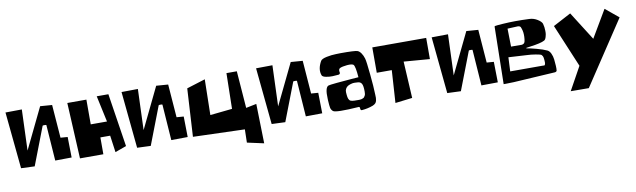

<svg xmlns="http://www.w3.org/2000/svg" viewBox="-40 -952 5194 1568"><g transform="rotate(-10 2557.0 -168.5)"><path d="M300.3 -319.8 178.7 -3.9 66.4 -8.3 20 -478.5 155.8 -480 143.6 -141.1 307.6 -480 405.8 -472.7 426.8 -197.8 485.4 -193.4 488.3 -22.9 352.1 -21.5 331.1 -319.3Q330.6 -321.8 315.9 -321.8Q301.3 -321.8 300.3 -319.8Z M554.2 -3.9 530.8 -467.3H689V-262.2H823.7L776.9 -479.5H873.5L941.9 -37.6L848.6 -3.9L829.1 -143.6H748V-3.9Z M1262.7 -319.8 1141.1 -3.9 1028.8 -8.3 982.4 -478.5 1118.2 -480 1106 -141.1 1270 -480 1368.2 -472.7 1389.2 -197.8 1447.8 -193.4 1450.7 -22.9 1314.5 -21.5 1293.5 -319.3Q1293 -321.8 1278.3 -321.8Q1263.7 -321.8 1262.7 -319.8Z M1516.1 -415 1669.9 -462.9 1664.1 -167.5 1847.2 -186.5 1853 -481.9H1939L1962.4 -174.3L2049.3 -191.9L2057.1 136.2L1918.9 106L1921.4 -3.4L1493.2 -17.1Z M2378.4 -319.8 2256.8 -3.9 2144.5 -8.3 2098.1 -478.5 2233.9 -480 2221.7 -141.1 2385.7 -480 2483.9 -472.7 2504.9 -197.8 2563.5 -193.4 2566.4 -22.9 2430.2 -21.5 2409.2 -319.3Q2408.7 -321.8 2394 -321.8Q2379.4 -321.8 2378.4 -319.8Z M2843.8 -79.1H2844.2Q2848.1 -79.1 2860.1 -78.9Q2872.1 -78.6 2876.2 -78.6Q2880.4 -78.6 2890.4 -79.1Q2900.4 -79.6 2904.3 -81.3Q2908.2 -83 2915.3 -85.7Q2922.4 -88.4 2925.3 -92.8Q2928.2 -97.2 2932.1 -103.3Q2936 -109.4 2937.3 -118.2Q2938.5 -127 2938.5 -137.7Q2938.5 -185.1 2928.7 -202.4Q2918.9 -219.7 2897.9 -221.2Q2876 -222.7 2871.1 -222.7Q2869.1 -222.7 2864.3 -222.4Q2859.4 -222.2 2857.4 -222.2Q2854.5 -221.7 2849.6 -220.9Q2844.7 -220.2 2832 -216.1Q2819.3 -211.9 2810.1 -205.6Q2800.8 -199.2 2793.7 -186.8Q2786.6 -174.3 2787.6 -158.2Q2788.6 -143.6 2789.3 -135.5Q2790 -127.4 2791.7 -117.7Q2793.5 -107.9 2795.9 -103Q2798.3 -98.1 2802.2 -92.5Q2806.2 -86.9 2811.8 -84.7Q2817.4 -82.5 2825.2 -80.8Q2833 -79.1 2843.8 -79.1ZM3018.1 -120.1Q3018.1 -113.3 3019.3 -96.7Q3020.5 -80.1 3020 -70.8Q3019.5 -61.5 3017.1 -48.8Q3014.6 -36.1 3006.3 -27.3Q2998 -18.6 2983.9 -12.7Q2940.9 3.9 2891.1 7.8H2890.1Q2879.9 7.8 2878.9 -2.4L2877 -15.6Q2876 -22 2870.1 -22H2869.6Q2676.3 -8.3 2655.8 -26.4Q2641.1 -39.1 2637.5 -55.9Q2633.8 -72.8 2631.3 -119.6Q2630.9 -127.4 2630.9 -131.8Q2626 -225.1 2655.8 -237.3Q2663.6 -240.7 2726.8 -246.8Q2790 -252.9 2849.6 -257.3L2908.7 -261.7Q2901.9 -351.6 2887.7 -367.7Q2874.5 -378.4 2834 -374.8Q2793.5 -371.1 2774.4 -361.8Q2758.8 -354 2765.1 -327.1Q2765.1 -326.7 2765.4 -325.4Q2765.6 -324.2 2765.6 -323.7Q2765.6 -318.4 2761.7 -314.5Q2757.8 -310.5 2752.9 -310.1Q2727.1 -307.6 2701.9 -306.6Q2676.8 -305.7 2648.7 -311Q2620.6 -316.4 2615.2 -329.1Q2595.2 -381.3 2632.3 -446.3Q2641.6 -461.9 2682.9 -470.5Q2724.1 -479 2760.7 -479.5L2797.4 -480.5Q2919.4 -481 2939.5 -473.1Q2954.6 -467.3 2968 -448Q2981.4 -428.7 2989.3 -401.9Q2996.6 -377 3007.3 -264.9Q3018.1 -152.8 3018.1 -120.1Z M3187 -271.5H3062.5V-481.9H3509.3V-306.2L3294.4 -323.2L3311.5 -19L3169.9 -2Z M3834.5 -319.8 3712.9 -3.9 3600.6 -8.3 3554.2 -478.5 3689.9 -480 3677.7 -141.1 3841.8 -480 3939.9 -472.7 3960.9 -197.8 4019.5 -193.4 4022.5 -22.9 3886.2 -21.5 3865.2 -319.3Q3864.7 -321.8 3850.1 -321.8Q3835.4 -321.8 3834.5 -319.8Z M4429.7 -115.7Q4430.2 -120.1 4428.7 -136.7Q4427.2 -153.3 4426.3 -156.2Q4424.8 -168.9 4413.6 -180.7Q4406.7 -186.5 4367.2 -193.1Q4327.6 -199.7 4295.9 -200.7L4143.1 -209.5L4137.7 -93.3H4406.2Q4422.9 -91.3 4424.8 -95.2Q4429.7 -104 4429.7 -115.7ZM4261.7 -444.8 4176.8 -440.9 4179.7 -291.5 4269 -291Q4285.6 -293.9 4291.5 -304.2Q4295.9 -310.5 4298.3 -331.8Q4300.8 -353 4299.8 -373Q4298.8 -403.8 4285.2 -435.1Q4277.3 -444.8 4261.7 -444.8ZM4466.3 -208.5Q4483.4 -200.7 4494.4 -177Q4505.4 -153.3 4508.3 -127Q4511.2 -100.6 4512.7 -74.5Q4514.2 -48.3 4512.2 -35.2Q4512.2 -30.3 4507.1 -26.6Q4502 -22.9 4495.1 -22.5Q4483.9 -21.5 4393.6 -16.4Q4303.2 -11.2 4260.7 -8.3Q4199.7 -3.9 4151.4 -1.7Q4103 0.5 4085 0H4066.9L4075.7 -475.1Q4075.7 -479 4080.6 -480Q4094.2 -482.9 4146.2 -486.3Q4198.2 -489.7 4247.1 -490.2Q4304.7 -490.7 4367.7 -487.8Q4401.9 -486.3 4432.1 -467.5Q4462.4 -448.7 4469.2 -430.2Q4477.5 -399.9 4477.5 -371.1V-369.6Q4477.5 -362.8 4477.3 -352.1Q4477.1 -341.3 4471.2 -320.3Q4465.3 -299.3 4454.1 -293Q4438.5 -284.2 4408 -277.3Q4377.4 -270.5 4342.5 -265.9Q4307.6 -261.2 4301.8 -259.8Q4299.3 -259.8 4299.3 -257.3Q4299.3 -255.4 4301.8 -255.4Q4330.6 -251 4382.8 -237.1Q4435.1 -223.1 4466.3 -208.5Z M4596.2 151.9 4702.6 -40.5 4553.7 -396 4702.1 -474.6 4852.1 -237.8 4984.9 -462.9 5094.2 -372.6 4746.1 152.8Z"/></g></svg>

Font: Some Time Later
Style: Regular
Weight: 400
Version: Version 003.300